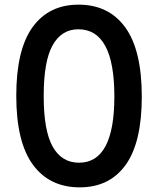

<svg xmlns="http://www.w3.org/2000/svg" viewBox="-20 -795 680 826"><path d="M50 -383Q50 -581 120 -678Q190 -775 318 -775Q448 -775 519 -677Q590 -579 590 -379Q590 -182 520.5 -85.5Q451 11 323 11Q193 11 121.5 -86.5Q50 -184 50 -383ZM472 -380Q472 -669 317 -669Q245 -669 206.5 -600.5Q168 -532 168 -382Q168 -232 207 -163.5Q246 -95 320 -95Q472 -95 472 -380Z"/></svg>

Font: Open Sauce One Medium
Style: Regular
Weight: 500
Designer: Alfredo Marco Pradil
Foundry: Creative Sauce Fz LLC
Version: Version 1.477